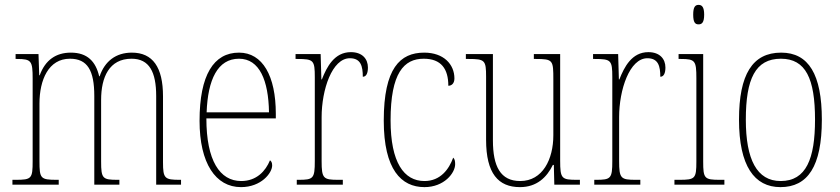

<svg xmlns="http://www.w3.org/2000/svg" viewBox="-20 -758 3446 788"><path d="M31 0H221V-20H214C146 -20 142 -25 142 -97V-333C142 -430 179 -517 267 -517C339 -517 367 -469 367 -364V0H470V-20H463C401 -20 395 -25 395 -95V-348C395 -441 428 -517 520 -517C593 -517 621 -462 621 -364V0H723V-20H719C656 -20 649 -25 649 -92V-363C649 -482 607 -542 521 -542C456 -542 410 -507 389 -445H387C373 -505 339 -542 271 -542C210 -542 166 -512 143 -449H141L138 -536H44V-516H50C109 -516 114 -508 114 -435V-97C114 -25 110 -20 44 -20H31Z M969 10C1052 10 1097 -48 1097 -79C1097 -91 1093 -97 1088 -100C1070 -56 1033 -15 970 -15C882 -15 827 -99 827 -272H1112V-291C1112 -446 1058 -542 961 -542C857 -542 799 -450 799 -262C799 -88 865 10 969 10ZM1084 -297H828C833 -431 873 -517 961 -517C1045 -517 1082 -428 1084 -297Z M1198 0H1387V-20H1369C1307 -20 1300 -25 1300 -97V-277C1300 -390 1343 -519 1416 -519C1461 -519 1469 -486 1469 -443C1484 -443 1490 -459 1490 -481C1490 -516 1467 -544 1420 -544C1352 -544 1321 -483 1301 -432H1299L1296 -536H1193V-516H1200C1267 -516 1272 -511 1272 -441V-97C1272 -25 1266 -20 1205 -20H1198Z M1722 10C1803 10 1848 -48 1848 -84C1848 -98 1846 -105 1840 -111C1823 -64 1788 -15 1722 -15C1638 -15 1583 -91 1583 -264C1583 -459 1638 -517 1719 -517C1791 -517 1820 -475 1820 -406C1833 -406 1845 -415 1845 -436C1845 -494 1801 -542 1721 -542C1622 -542 1555 -478 1555 -263C1555 -62 1627 10 1722 10Z M2114 10C2183 10 2224 -30 2249 -81H2253L2255 0H2360V-20H2349C2285 -20 2279 -24 2279 -99V-536H2171V-516H2179C2250 -516 2251 -511 2251 -431V-203C2251 -104 2207 -15 2115 -15C2034 -15 2003 -75 2003 -182V-536H1892V-516H1903C1970 -516 1975 -511 1975 -443V-184C1975 -46 2025 10 2114 10Z M2419 0H2608V-20H2590C2528 -20 2521 -25 2521 -97V-277C2521 -390 2564 -519 2637 -519C2682 -519 2690 -486 2690 -443C2705 -443 2711 -459 2711 -481C2711 -516 2688 -544 2641 -544C2573 -544 2542 -483 2522 -432H2520L2517 -536H2414V-516H2421C2488 -516 2493 -511 2493 -441V-97C2493 -25 2487 -20 2426 -20H2419Z M2847 -658C2861 -658 2870 -666 2870 -698C2870 -729 2861 -738 2847 -738C2833 -738 2825 -729 2825 -698C2825 -666 2833 -658 2847 -658ZM2748 0H2953V-20H2935C2871 -20 2866 -25 2866 -95V-536H2765V-516H2774C2833 -516 2838 -509 2838 -437V-95C2838 -25 2833 -20 2768 -20H2748Z M3183 10C3295 10 3353 -75 3353 -267C3353 -452 3299 -542 3186 -542C3068 -542 3013 -452 3013 -267C3013 -77 3076 10 3183 10ZM3184 -15C3086 -15 3041 -104 3041 -267C3041 -434 3080 -517 3185 -517C3287 -517 3325 -435 3325 -267C3325 -107 3289 -15 3184 -15Z"/></svg>

Font: Noto Serif Bengali Condensed Thin
Style: Regular
Weight: 100
Width: 3
Designer: Juan Bruce, Universal Thirst, Indian Type Foundry and the Monotype Design Team.
Foundry: Monotype Imaging Inc.
Version: Version 2.003